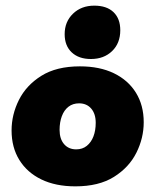

<svg xmlns="http://www.w3.org/2000/svg" viewBox="-20 -649 550 680"><path d="M247 11Q177 11 126.5 -13.5Q76 -38 48.5 -82.5Q21 -127 21 -187Q21 -243 47 -295Q73 -347 126.5 -380.5Q180 -414 263 -414Q333 -414 383.5 -389.5Q434 -365 461.5 -320.5Q489 -276 489 -216Q489 -160 463 -108Q437 -56 383.5 -22.5Q330 11 247 11ZM250 -120Q272 -120 287.5 -132.5Q303 -145 311 -166Q319 -187 319 -214Q319 -246 303 -264.5Q287 -283 260 -283Q238 -283 222.5 -271Q207 -259 199 -237.5Q191 -216 191 -189Q191 -157 207 -138.5Q223 -120 250 -120ZM302 -440Q259 -440 234 -463.5Q209 -487 209 -528Q209 -572 238.5 -600.5Q268 -629 314 -629Q358 -629 382 -606Q406 -583 406 -542Q406 -496 377 -468Q348 -440 302 -440Z"/></svg>

Font: Rokkitt SemiBold Black
Style: Italic
Weight: 900
Italic angle: -9°
Version: Version 3.103